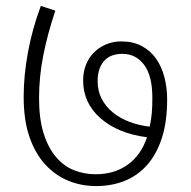

<svg xmlns="http://www.w3.org/2000/svg" viewBox="-20 -650 645 649"><path d="M390 -510Q430 -510 459 -494.5Q488 -479 507 -452.5Q526 -426 535.5 -390Q545 -354 545 -314Q545 -238 527 -183Q509 -128 477 -92Q445 -56 401 -38.5Q357 -21 305 -21Q255 -21 211 -39Q167 -57 133 -94Q99 -131 79.5 -187.5Q60 -244 60 -322Q60 -395 74.5 -473.5Q89 -552 118 -630L167 -614Q140 -533 126 -461Q112 -389 112 -319Q112 -248 127.5 -199Q143 -150 169.5 -119Q196 -88 230.5 -74.5Q265 -61 303 -61Q367 -61 412 -93.5Q457 -126 477 -186Q378 -199 319.5 -250.5Q261 -302 261 -378Q261 -407 270.5 -431Q280 -455 297.5 -472.5Q315 -490 338.5 -500Q362 -510 390 -510ZM310 -376Q310 -342 324 -315.5Q338 -289 362 -269.5Q386 -250 418 -238Q450 -226 486 -222Q491 -244 493 -267Q495 -290 495 -319Q495 -394 467 -431Q439 -468 394 -468Q352 -468 331 -443Q310 -418 310 -376Z"/></svg>

Font: Ek Mukta ExtraLight
Style: Regular
Weight: 275
Designer: Girish Dalvi and Yashodeep Gholap
Foundry: Ek Type
Version: Version 2.538;PS 1.002;hotconv 16.6.51;makeotf.lib2.5.65220;